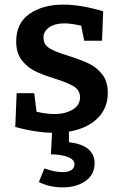

<svg xmlns="http://www.w3.org/2000/svg" viewBox="-20 -563 524 830"><path d="M278 6V52Q334 58 361.5 81.5Q389 105 389 142Q389 192 349.5 219.5Q310 247 251 247Q195 247 148 224L172 165Q215 181 251 181Q274 181 288 172.5Q302 164 302 147Q302 127 274 116Q246 105 200 104L205 11Q134 10 46 -14L52 -160H128L138 -80Q181 -70 217 -70Q261 -70 293.5 -89Q326 -108 326 -142Q326 -173 299 -189.5Q272 -206 217 -223Q163 -240 130.5 -256Q98 -272 74 -303Q50 -334 50 -384Q50 -463 107.5 -503Q165 -543 253 -543Q331 -543 426 -514L421 -387H344L331 -452Q286 -462 258 -462Q218 -462 193 -445Q168 -428 168 -400Q168 -370 194.5 -354Q221 -338 278 -321Q331 -304 364.5 -288Q398 -272 422 -241.5Q446 -211 446 -162Q446 -94 400.5 -50.5Q355 -7 278 6Z"/></svg>

Font: Bitter Pro SemiBold
Style: Regular
Weight: 600
Designer: Sol Matas, and Bitter project Authors
Foundry: Sol Matas
Version: Version 1.010